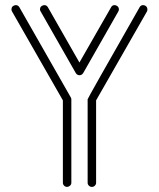

<svg xmlns="http://www.w3.org/2000/svg" viewBox="-20 -733 623 753"><path d="M243.2 0Q236.3 0 231.4 -4.9Q226.6 -9.8 226.6 -16.1V-339.4L26.9 -688.5Q24.9 -692.4 24.9 -696.3Q24.9 -698.7 26.1 -702.9Q27.3 -707 32.5 -710Q37.6 -712.9 42 -712.9Q50.8 -712.9 55.7 -705.1L257.3 -351.6Q259.8 -347.7 259.8 -343.8V-16.1Q259.8 -9.8 254.9 -5.1Q250 -0.5 243.2 0ZM291.5 -438Q282.7 -438 277.3 -446.3L139.2 -688.5Q136.7 -692.4 136.7 -696.3Q136.7 -698.2 137.9 -702.6Q139.2 -707 144.3 -710Q149.4 -712.9 153.8 -712.9Q162.6 -712.9 167.5 -705.1L291.5 -487.8L416 -705.1Q420.4 -712.9 429.2 -712.9Q433.6 -712.9 438 -710.4Q446.3 -705.6 446.3 -696.3Q446.3 -692.4 444.3 -688.5L306.2 -446.3Q300.8 -438 291.5 -438ZM340.3 0Q333.5 0 328.6 -4.9Q323.7 -9.8 323.7 -16.1V-343.8Q323.7 -347.2 527.8 -705.1Q532.2 -712.9 541.5 -712.9Q545.9 -712.9 550.3 -710.4Q558.1 -705.6 558.1 -695.8Q558.1 -691.9 556.6 -688.5L356.9 -339.4V-16.1Q356.9 -9.8 352.1 -4.9Q347.2 0 340.3 0Z"/></svg>

Font: Neon Sans
Style: Regular
Weight: 400
Designer: GGBot
Version: 0.80